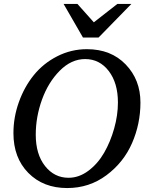

<svg xmlns="http://www.w3.org/2000/svg" viewBox="-20 -936 749 972"><path d="M691 -417Q691 -309 648.5 -211.5Q606 -114 519 -49Q432 16 320 16Q199 16 123.5 -60.5Q48 -137 48 -262Q48 -342 75.5 -419Q103 -496 151 -555.5Q199 -615 269.5 -651Q340 -687 420 -687Q542 -687 616.5 -609.5Q691 -532 691 -417ZM577 -417Q577 -516 530.5 -576.5Q484 -637 411 -637Q341 -637 282.5 -578Q224 -519 192.5 -431.5Q161 -344 161 -254Q161 -155 208 -95.5Q255 -36 327 -36Q380 -36 427.5 -71.5Q475 -107 507 -162.5Q539 -218 558 -285.5Q577 -353 577 -417ZM645 -916 479 -746H400L302 -916H372L455 -823L574 -916Z"/></svg>

Font: Veleka
Style: Italic
Weight: 400
Italic angle: -12°
Designer: Stefan Peev, Context Ltd, 2016; SIL International, 1997-2014.
Foundry: Stefan Peev, Context Ltd, 2016
Version: Version 1.000